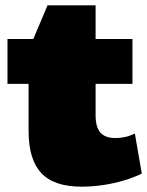

<svg xmlns="http://www.w3.org/2000/svg" viewBox="-20 -686 551 719"><path d="M285 13Q182 13 134.5 -38Q87 -89 87 -196V-498L158 -666H338V-254Q338 -210 356 -189.5Q374 -169 413 -169Q430 -169 448.5 -173Q467 -177 485 -186L511 -36Q483 -22 445 -10.5Q407 1 366 7Q325 13 285 13ZM8 -540H476V-372H8Z"/></svg>

Font: Pathway Extreme 8pt Thin 12pt Black
Style: Regular
Weight: 900
Version: Version 1.001;gftools[0.9.26]